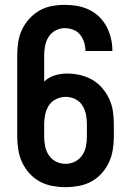

<svg xmlns="http://www.w3.org/2000/svg" viewBox="-20 -763 540 791"><path d="M250 8Q223 8 195.5 3Q168 -2 144 -15Q120 -28 101.5 -48.5Q83 -69 71.5 -93.5Q60 -118 55.5 -145.5Q51 -173 51 -200V-535Q51 -562 55 -589Q59 -616 70.5 -640.5Q82 -665 100.5 -685.5Q119 -706 142.5 -719.5Q166 -733 193 -738Q220 -743 247 -743Q273 -743 298.5 -738.5Q324 -734 347 -723Q370 -712 388.5 -694Q407 -676 419 -653.5Q431 -631 437 -605.5Q443 -580 443 -555Q443 -554 443 -553.5Q443 -553 443 -553H332Q332 -553 332 -553.5Q332 -554 332 -554Q332 -572 326.5 -589Q321 -606 310 -620Q299 -634 282 -640.5Q265 -647 247 -647Q227 -647 209 -637.5Q191 -628 180.5 -611.5Q170 -595 166 -575Q162 -555 162 -535V-427Q181 -445 205.5 -452.5Q230 -460 256 -460Q283 -460 309.5 -454Q336 -448 359 -435Q382 -422 400 -401.5Q418 -381 429.5 -356.5Q441 -332 445 -305.5Q449 -279 449 -252V-200Q449 -173 444.5 -145.5Q440 -118 428.5 -93.5Q417 -69 398.5 -48.5Q380 -28 356 -15Q332 -2 304.5 3Q277 8 250 8ZM250 -88Q270 -88 288.5 -97Q307 -106 318.5 -123Q330 -140 334 -160Q338 -180 338 -200V-252Q338 -272 334 -292Q330 -312 319 -329Q308 -346 289.5 -355Q271 -364 251 -364Q231 -364 212 -355Q193 -346 182 -329.5Q171 -313 166.5 -293Q162 -273 162 -252V-200Q162 -180 166 -160Q170 -140 181.5 -123Q193 -106 211.5 -97Q230 -88 250 -88Z"/></svg>

Font: Iosevka SS04
Style: Bold
Weight: 700
Monospace: yes
Designer: Belleve Invis
Foundry: Belleve Invis
Version: Version 19.0.0; ttfautohint (v1.8.4)